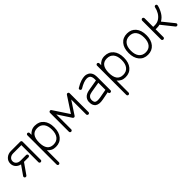

<svg xmlns="http://www.w3.org/2000/svg" viewBox="213 -1486 2775 2775"><g transform="rotate(-45 1600.0 -99.0)"><path d="M359 13Q349 13 342 6.5Q335 0 335 -10V-359H170Q125 -359 100 -334Q80 -314 80 -284Q80 -254 100 -234Q125 -209 170 -209H282Q292 -209 299.5 -202Q307 -195 307 -185Q307 -175 299.5 -168Q292 -161 282 -161H191L76 3Q71 10 61 12Q51 14 42 8Q35 3 33 -7Q31 -17 37 -25L135 -165Q95 -174 67 -200Q33 -234 33 -284Q33 -337 72 -371.5Q111 -406 170 -406H359Q369 -406 376 -399.5Q383 -393 383 -383V-10Q383 0 376 6.5Q369 13 359 13Z M520 223Q510 223 503.5 216Q497 209 497 199V-397Q497 -407 503.5 -414Q510 -421 520 -421Q530 -421 537 -414Q544 -407 544 -397V-360Q566 -388 597.5 -404.5Q629 -421 671 -421Q756 -421 805 -363Q854 -305 854 -204Q854 -104 805 -45.5Q756 13 671 13Q629 13 597.5 -3Q566 -19 544 -47V199Q544 209 537 216Q530 223 520 223ZM671 -35Q736 -35 771.5 -79Q807 -123 807 -204Q807 -284 771.5 -328Q736 -372 671 -372Q543 -372 543 -204Q543 -35 671 -35Z M981 13Q972 13 965 6.5Q958 0 958 -10V-395Q958 -413 975 -418Q990 -424 1002 -408L1159 -170L1315 -408Q1327 -424 1342 -418Q1359 -413 1359 -395V-10Q1359 0 1352 6.5Q1345 13 1336 13Q1326 13 1318.5 6.5Q1311 0 1311 -10V-316L1178 -113Q1171 -103 1159 -103Q1146 -103 1139 -113L1006 -316V-10Q1006 0 998.5 6.5Q991 13 981 13Z M1783 14Q1773 14 1766 7.5Q1759 1 1759 -9V-17L1636 7Q1590 16 1558 12Q1526 8 1504 -8Q1488 -21 1478.5 -40.5Q1469 -60 1467 -85Q1461 -143 1492.5 -180.5Q1524 -218 1590 -229L1759 -258V-286Q1759 -306 1752.5 -328.5Q1746 -351 1726 -362Q1710 -372 1685 -372Q1623 -372 1532 -316Q1523 -311 1514 -313.5Q1505 -316 1500 -324Q1494 -333 1496.5 -342.5Q1499 -352 1507 -356Q1566 -392 1610 -405.5Q1654 -419 1685 -419Q1706 -419 1721.5 -414.5Q1737 -410 1748 -404Q1777 -388 1792 -357.5Q1807 -327 1807 -286V-9Q1807 1 1800.5 7.5Q1794 14 1783 14ZM1628 -41 1759 -65V-210L1599 -183Q1558 -176 1539.5 -160Q1521 -144 1517 -125.5Q1513 -107 1514 -90Q1517 -59 1533 -47Q1557 -29 1628 -41Z M1944 223Q1934 223 1927.5 216Q1921 209 1921 199V-397Q1921 -407 1927.5 -414Q1934 -421 1944 -421Q1954 -421 1961 -414Q1968 -407 1968 -397V-360Q1990 -388 2021.5 -404.5Q2053 -421 2095 -421Q2180 -421 2229 -363Q2278 -305 2278 -204Q2278 -104 2229 -45.5Q2180 13 2095 13Q2053 13 2021.5 -3Q1990 -19 1968 -47V199Q1968 209 1961 216Q1954 223 1944 223ZM2095 -35Q2160 -35 2195.5 -79Q2231 -123 2231 -204Q2231 -284 2195.5 -328Q2160 -372 2095 -372Q1967 -372 1967 -204Q1967 -35 2095 -35Z M2555 13Q2470 13 2421 -45.5Q2372 -104 2372 -204Q2372 -305 2421 -363Q2470 -421 2555 -421Q2639 -421 2688.5 -363Q2738 -305 2738 -204Q2738 -104 2688.5 -45.5Q2639 13 2555 13ZM2555 -35Q2620 -35 2655 -79Q2690 -123 2690 -204Q2690 -284 2655 -328Q2620 -372 2555 -372Q2491 -372 2455 -328Q2419 -284 2419 -204Q2419 -123 2455 -79Q2491 -35 2555 -35Z M2867 13Q2857 13 2849.5 6.5Q2842 0 2842 -10V-396Q2842 -406 2849.5 -413.5Q2857 -421 2867 -421Q2876 -421 2883.5 -413.5Q2891 -406 2891 -396V-220H2924Q2976 -220 3014.5 -246.5Q3053 -273 3077 -314.5Q3101 -356 3110 -402Q3112 -411 3120 -416.5Q3128 -422 3138 -420Q3148 -418 3153 -410Q3158 -402 3156 -391Q3143 -335 3110.5 -280Q3078 -225 3024 -195L3162 -24Q3168 -15 3166 -5.5Q3164 4 3156 9Q3148 16 3138.5 14Q3129 12 3123 5L2977 -178Q2964 -175 2951 -173Q2938 -171 2924 -171H2891V-10Q2891 0 2883.5 6.5Q2876 13 2867 13Z"/></g></svg>

Font: Kurewa Gothic CJK TC Regular
Style: Regular
Weight: 400
Designer: Max Yao
Foundry: Max-Everyday
Version: Version 1.071; ttfautohint (v1.8.3)